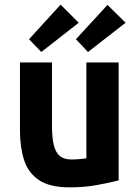

<svg xmlns="http://www.w3.org/2000/svg" viewBox="-20 -795 600 827"><path d="M280 12Q194 12 147.5 -19.5Q101 -51 83.5 -106.5Q66 -162 66 -233V-526H204V-251Q204 -203 211.5 -171Q219 -139 237.5 -123.5Q256 -108 289 -108Q303 -108 320.5 -109.5Q338 -111 352 -113V-526H491V-18Q453 -8 398 2Q343 12 280 12ZM158 -571 105 -626 241 -775 319 -697ZM359 -571 307 -626 443 -774 521 -697Z"/></svg>

Font: Ubuntu Sans Mono
Style: Regular
Weight: 400
Monospace: yes
Designer: Dalton Maag Ltd
Foundry: Dalton Maag Ltd
Version: Version 1.006